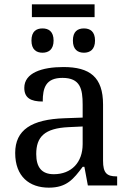

<svg xmlns="http://www.w3.org/2000/svg" viewBox="-20 -855 603 885"><path d="M127 -776H416V-835H127ZM176 -612C204 -612 227 -627 227 -668C227 -710 204 -724 176 -724C147 -724 125 -710 125 -668C125 -627 147 -612 176 -612ZM367 -612C395 -612 418 -627 418 -668C418 -710 395 -724 367 -724C338 -724 316 -710 316 -668C316 -627 338 -612 367 -612ZM205 10C288 10 319 -30 361 -86H369L385 0H520V-42H517C472 -42 455 -58 455 -114V-373C455 -500 394 -546 272 -546C173 -546 92 -519 92 -450C92 -404 121 -387 177 -387C177 -450 191 -496 268 -496C350 -496 361 -445 361 -373V-313L278 -310C125 -305 50 -256 50 -150C50 -41 116 10 205 10ZM228 -52C173 -52 147 -83 147 -145C147 -223 184 -264 297 -269L361 -272V-191C361 -106 309 -52 228 -52Z"/></svg>

Font: Noto Serif
Style: Regular
Weight: 400
Designer: Monotype Design Team
Foundry: Monotype Imaging Inc.
Version: Version 2.015